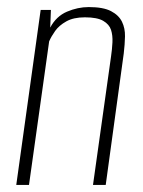

<svg xmlns="http://www.w3.org/2000/svg" viewBox="-20 -523 405 543"><path d="M26 0 95 -495H124L122 -445Q139 -477 169.5 -490Q200 -503 231 -503Q272 -503 294 -491.5Q316 -480 325 -461.5Q334 -443 333.5 -420Q333 -397 330 -372L279 0H243L294 -363Q297 -383 298 -403Q299 -423 294 -438.5Q289 -454 272 -464Q255 -474 220 -474Q188 -474 167.5 -462.5Q147 -451 136 -435.5Q125 -420 119 -406L62 0Z"/></svg>

Font: Alumni Sans ExtraLight
Style: Italic
Weight: 250
Italic angle: -8°
Version: Version 1.016